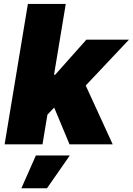

<svg xmlns="http://www.w3.org/2000/svg" viewBox="-20 -748 688 995"><path d="M200.7 -127.4 239.3 -360.8H266.1L427.7 -542.5H648.4L379.9 -257.8H324.7ZM3.9 0 124.5 -727.5H320.8L200.2 0ZM340.3 0 251 -213.9 401.9 -353.5 564 0ZM90.8 227.5 166 57.6H341.8L223.6 227.5Z"/></svg>

Font: Inter 16pt Black
Style: Italic
Weight: 900
Italic angle: -9.3988°
Version: Version 4.001;git-66647c0bb